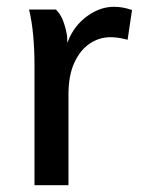

<svg xmlns="http://www.w3.org/2000/svg" viewBox="-20 -545 431 565"><path d="M81.5 0V-355.5Q81.5 -396.5 77.8 -439.2Q74 -482 65.5 -517H144.5Q158.5 -503 166 -483Q173.5 -463 177.5 -438.5L178 -419L186.5 -438.5Q206.5 -477.5 241.8 -501.2Q277 -525 315.5 -525Q328 -525 341 -522.8Q354 -520.5 368.5 -515.5L355.5 -428Q339 -432.5 326.8 -434Q314.5 -435.5 304.5 -435.5Q272.5 -435.5 244.5 -417Q216.5 -398.5 199 -361Q181.5 -323.5 181.5 -266.5V0Z"/></svg>

Font: Expletus Sans Medium
Style: Regular
Weight: 500
Version: Version 7.500